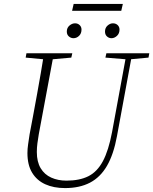

<svg xmlns="http://www.w3.org/2000/svg" viewBox="-20 -946 782 980"><path d="M217 -642 111 -652 115 -674H349L344 -652L233 -642ZM312 14Q254 14 211 -5.5Q168 -25 144 -64.5Q120 -104 120 -165Q120 -186 123.5 -209.5Q127 -233 131 -260L148 -350Q160 -413 169.5 -467Q179 -521 188 -571.5Q197 -622 205 -674H255L178 -261Q174 -237 171 -215Q168 -193 168 -170Q168 -120 187.5 -87.5Q207 -55 241.5 -39.5Q276 -24 319 -24Q386 -24 431 -46.5Q476 -69 505 -123Q534 -177 552 -272L626 -674H655L577 -251Q560 -158 526 -99.5Q492 -41 439 -13.5Q386 14 312 14ZM628 -643 518 -652 523 -674H742L738 -652L641 -643ZM355 -751Q342 -751 331.5 -760Q321 -769 321 -785Q321 -804 334.5 -815.5Q348 -827 363 -827Q377 -827 386.5 -818Q396 -809 396 -795Q396 -775 383.5 -763Q371 -751 355 -751ZM549 -751Q536 -751 526 -760Q516 -769 516 -785Q516 -804 529 -815.5Q542 -827 556 -827Q571 -827 580.5 -818Q590 -809 590 -795Q590 -775 577 -763Q564 -751 549 -751ZM348 -891 356 -926H607L599 -891Z"/></svg>

Font: Source Serif 4 36pt Light
Style: Italic
Weight: 300
Italic angle: -12°
Designer: Frank Grießhammer
Foundry: Adobe Systems Incorporated
Version: Version 4.004;hotconv 1.0.116;makeotfexe 2.5.65601